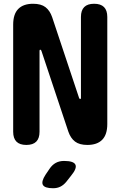

<svg xmlns="http://www.w3.org/2000/svg" viewBox="-20 -760 640 1020"><path d="M50 -629Q50 -685 77 -712.5Q104 -740 156 -740Q198 -740 221.5 -722Q245 -704 257 -669L400 -240Q401 -237 402.5 -235.5Q404 -234 406 -234Q408 -234 409 -235.5Q410 -237 410 -240V-670Q410 -705 427.5 -722.5Q445 -740 480 -740Q515 -740 532.5 -722.5Q550 -705 550 -670V-101Q550 -45 523 -17.5Q496 10 444 10Q402 10 378.5 -8Q355 -26 343 -61L200 -490Q199 -493 197.5 -494.5Q196 -496 194 -496Q192 -496 191 -494.5Q190 -493 190 -490V-60Q190 -25 172.5 -7.5Q155 10 120 10Q85 10 67.5 -7.5Q50 -25 50 -60ZM222 168 243 137Q257 116 276 105.5Q295 95 320 95Q371 95 380.5 114.5Q390 134 358 173L332 206Q318 223 301 231.5Q284 240 262 240Q218 240 208 222.5Q198 205 222 168Z"/></svg>

Font: Maple Mono NL ExtraBold
Style: Regular
Weight: 800
Monospace: yes
Designer: subframe7536
Version: Version 7.000